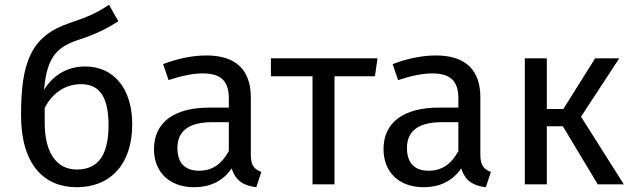

<svg xmlns="http://www.w3.org/2000/svg" viewBox="-20 -771 2644 803"><path d="M301 12C439 12 533 -81 533 -251C533 -402 455 -493 336 -493C259 -493 200 -454 164 -395C177 -538 221 -576 313 -606C390 -631 437 -658 475 -682L436 -751C385 -717 346 -700 269 -674C109 -620 68 -509 68 -290C68 -79 167 12 301 12ZM167 -256V-320C203 -389 260 -419 319 -419C390 -419 434 -374 434 -248C434 -99 372 -62 301 -62C218 -62 167 -131 167 -256Z M624 -147C624 -53 687 12 792 12C856 12 912 -12 949 -67C965 -15 999 6 1052 12L1073 -52C1046 -62 1029 -77 1029 -123V-364C1029 -474 971 -539 844 -539C785 -539 727 -527 662 -503L685 -436C739 -454 788 -464 827 -464C900 -464 937 -436 937 -360V-321H856C709 -321 624 -260 624 -147ZM722 -152C722 -224 771 -260 868 -260H937V-139C907 -84 867 -57 813 -57C753 -57 722 -90 722 -152Z M1113 -452H1287V0H1379V-452H1548L1559 -527H1113Z M1584 -147C1584 -53 1647 12 1752 12C1816 12 1872 -12 1909 -67C1925 -15 1959 6 2012 12L2033 -52C2006 -62 1989 -77 1989 -123V-364C1989 -474 1931 -539 1804 -539C1745 -539 1687 -527 1622 -503L1645 -436C1699 -454 1748 -464 1787 -464C1860 -464 1897 -436 1897 -360V-321H1816C1669 -321 1584 -260 1584 -147ZM1682 -152C1682 -224 1731 -260 1828 -260H1897V-139C1867 -84 1827 -57 1773 -57C1713 -57 1682 -90 1682 -152Z M2175 -527V0H2267V-243H2334L2480 0H2589L2410 -283L2570 -527H2469L2336 -315H2267V-527Z"/></svg>

Font: FiraGO Unicode
Style: Regular
Weight: 400
Designer: bBox Type
Foundry: bBox Type GmbH
Version: Version 1.001;PS 001.001;hotconv 1.0.88;makeotf.lib2.5.64775